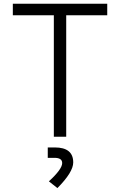

<svg xmlns="http://www.w3.org/2000/svg" viewBox="-20 -713 626 1001"><path d="M260.7 0V-633.3H46.9V-693.4H539.1V-633.3H325.2V0ZM279.3 267.6 234.9 232.4Q304.2 168.9 304.2 137.2Q304.2 109.9 264.2 109.9H229V55.7H265.6Q361.8 55.7 361.8 133.8Q361.8 184.6 279.3 267.6Z"/></svg>

Font: Cascadia Mono PL Light
Style: Regular
Weight: 300
Monospace: yes
Designer: Aaron Bell
Foundry: Saja Typeworks
Version: Version 2404.023; ttfautohint (v1.8.4)